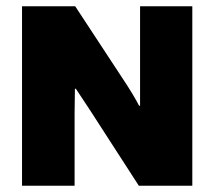

<svg xmlns="http://www.w3.org/2000/svg" viewBox="-20 -590 680 610"><path d="M217 -230V0H50V-570H219L370 -340Q404 -289 422 -254H425V-350V-570H591V0H421L266 -240L221 -308H218Z"/></svg>

Font: Lalezar
Style: Regular
Weight: 400
Designer: Borna Izadpanah
Foundry: Borna Izadpanah
Version: Version 1.004